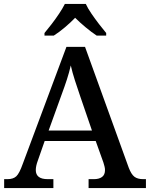

<svg xmlns="http://www.w3.org/2000/svg" viewBox="-20 -951 758 971"><path d="M1 0V-45H18Q47 -45 62.5 -59.5Q78 -74 95 -122L316 -714H410L631 -103Q644 -69 660 -57Q676 -45 704 -45H718V0H428V-45H455Q481 -45 496 -56Q511 -67 511 -91Q511 -100 508.5 -109.5Q506 -119 503 -129L464 -238H206L171 -138Q161 -111 161 -91Q161 -45 221 -45H250V0ZM226 -291H445L386 -463Q372 -504 359 -544Q346 -584 338 -620Q330 -585 318.5 -549.5Q307 -514 291 -471ZM205 -784Q221 -803 241 -829Q261 -855 279 -882Q297 -909 308 -931H414Q424 -909 442.5 -882Q461 -855 481 -829Q501 -803 517 -784V-771H469Q443 -788 413 -813Q383 -838 360 -861Q338 -838 308.5 -813Q279 -788 252 -771H205Z"/></svg>

Font: Noto Serif NP Hmong Medium
Style: Regular
Weight: 500
Designer: Dalton Maag Ltd
Foundry: Dalton Maag Ltd
Version: Version 1.001; ttfautohint (v1.8.4.7-5d5b)